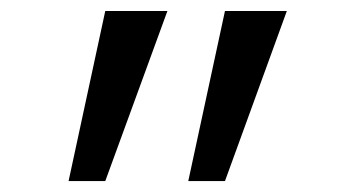

<svg xmlns="http://www.w3.org/2000/svg" viewBox="-20 -833 643 350"><path d="M171.9 -502.9H105L171.9 -813H285.2ZM390.1 -502.9H323.2L390.1 -813H502.9Z"/></svg>

Font: Liberation Sans
Style: Regular
Weight: 400
Designer: Steve Matteson
Foundry: Ascender Corporation
Version: Version 2.00.1